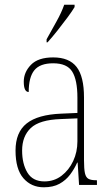

<svg xmlns="http://www.w3.org/2000/svg" viewBox="-20 -786 475 816"><path d="M166 10Q113 10 79.5 -28.5Q46 -67 46 -146Q46 -224 93.5 -261.5Q141 -299 240 -303L309 -306V-371Q309 -446 287 -481.5Q265 -517 206 -517Q150 -517 126 -487.5Q102 -458 102 -395Q81 -395 81 -439Q81 -479 111.5 -510.5Q142 -542 206 -542Q274 -542 305.5 -501.5Q337 -461 337 -372V-105Q337 -68 341 -50Q345 -32 356 -26Q367 -20 388 -20H392V0H316L310 -95H308Q296 -68 278 -44Q260 -20 233 -5Q206 10 166 10ZM169 -15Q210 -15 241.5 -39Q273 -63 291 -101.5Q309 -140 309 -185V-283L239 -280Q148 -277 111 -242Q74 -207 74 -146Q74 -90 96.5 -52.5Q119 -15 169 -15ZM178 -619Q200 -659 220.5 -695.5Q241 -732 253 -766H297V-756Q287 -739 267 -712Q247 -685 224.5 -656.5Q202 -628 182 -606H178Z"/></svg>

Font: Noto Serif Ethiopic Condensed Thin
Style: Regular
Weight: 100
Width: 3
Designer: Monotype Design Team
Foundry: Monotype Imaging Inc.
Version: Version 2.102; ttfautohint (v1.8.4.7-5d5b)